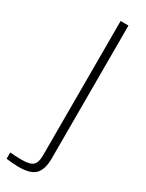

<svg xmlns="http://www.w3.org/2000/svg" viewBox="-265 -633 661 868"><g transform="rotate(30 65.5 -199.0)"><path d="M-53 197V164Q-29 167 10 167Q51 167 66.5 153Q82 139 82 102V-600H123V98Q122 153 97.5 177.5Q73 202 12 202Q0 202 -20 200.5Q-40 199 -53 197Z"/></g></svg>

Font: Big Shoulders Text Thin
Style: Regular
Weight: 100
Designer: Patric King
Foundry: XO Type Co
Version: Version 1.000; ttfautohint (v1.8.2)